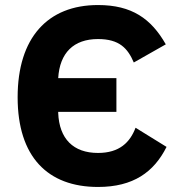

<svg xmlns="http://www.w3.org/2000/svg" viewBox="-20 -730 711 762"><path d="M369 12C509 12 591 -47 641 -147L518 -223C496 -165 454 -123 369 -123C271 -123 215 -179 211 -282V-286H442V-420H211C217 -520 272 -575 369 -575C454 -575 487 -538 511 -482L638 -554C580 -656 503 -710 369 -710C169 -710 50 -580 50 -344C50 -108 169 12 369 12Z"/></svg>

Font: Braiins Sans
Style: Bold
Weight: 700
Designer: Mike Abbink, Paul van der Laan, Pieter van Rosmalen, Jiri Chlebus, Lubos Buracinsky
Foundry: Bold Monday, Sudetype
Version: Version 1.000;hotconv 1.0.109;makeotfexe 2.5.65596